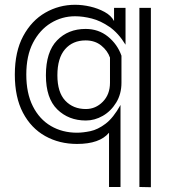

<svg xmlns="http://www.w3.org/2000/svg" viewBox="-20 -590 715 803"><path d="M436 -35Q397 12 302 12Q228 12 169 -21Q110 -54 76 -118.5Q42 -183 42 -278Q42 -374 77 -439Q112 -504 169.5 -537Q227 -570 294 -570Q325 -570 357.5 -562.5Q390 -555 417.5 -540Q445 -525 457 -502V-557H505V-403Q475 -452 438 -477.5Q401 -503 364 -512.5Q327 -522 294 -522Q239 -522 192.5 -493.5Q146 -465 118 -411Q90 -357 90 -278Q90 -200 117.5 -145.5Q145 -91 193 -63Q241 -35 302 -35Q327 -35 358 -41.5Q389 -48 421.5 -72.5Q454 -97 484 -151V192H436ZM563 -557H611V193L563 192ZM488 -244Q488 -197 466 -161Q444 -125 410 -105.5Q376 -86 339 -86Q267 -86 219.5 -132.5Q172 -179 172 -275Q172 -373 218.5 -421Q265 -469 338 -469Q392 -469 431.5 -437Q471 -405 488 -357ZM440 -349Q430 -378 403.5 -399.5Q377 -421 338 -421Q284 -421 252 -384Q220 -347 220 -275Q220 -204 253 -169Q286 -134 339 -134Q380 -134 410 -164.5Q440 -195 440 -244Z"/></svg>

Font: Train One
Style: Regular
Weight: 400
Designer: Fontworks Inc.
Foundry: Fontworks Inc.
Version: Version 1.100